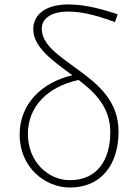

<svg xmlns="http://www.w3.org/2000/svg" viewBox="-20 -827 611 860"><path d="M293 -20C196 -20 105 -102 105 -227C105 -346 188 -437 332 -469C408 -411 474 -345 474 -235C474 -115 419 -20 293 -20ZM507 -763C408 -796 344 -807 286 -807C176 -807 129 -755 129 -697C129 -616 214 -556 304 -490C168 -458 68 -363 68 -224C68 -75 184 13 293 13C432 13 511 -88 511 -238C511 -374 420 -449 332 -513C242 -579 167 -627 167 -699C167 -738 201 -775 284 -775C333 -775 393 -766 495 -728Z"/></svg>

Font: Noto Sans T Chinese Thin
Style: Regular
Weight: 100
Designer: Ryoko NISHIZUKA (kana & ideographs); Paul D. Hunt (Latin, Greek & Cyrillic); Wenlong ZHANG (bopomofo); Sandoll Communica
Foundry: Adobe Systems Incorporated
Version: Version 1.000;PS 1;hotconv 1.0.78;makeotf.lib2.5.61930